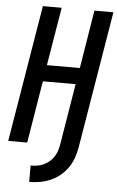

<svg xmlns="http://www.w3.org/2000/svg" viewBox="-62 -777 629 1028"><g transform="rotate(5 252.5 -263.0)"><path d="M135 209V121Q152 121 169 118.5Q186 116 202 109Q218 102 232.5 90.5Q247 79 257 64.5Q267 50 273 33.5Q279 17 282 0L337 -334H161L106 0H4L126 -735H227L175 -422H352L403 -735H505L383 0Q378 29 368.5 57Q359 85 342 110Q325 135 301 155Q277 175 249 187Q221 199 192.5 204Q164 209 135 209Z"/></g></svg>

Font: Iosevka Curly Semibold Oblique
Style: Regular
Weight: 600
Italic angle: -9°
Monospace: yes
Designer: Belleve Invis
Foundry: Belleve Invis
Version: Version 11.1.0; ttfautohint (v1.8.3)